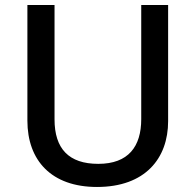

<svg xmlns="http://www.w3.org/2000/svg" viewBox="-20 -734 778 764"><path d="M649 -252V-714H542V-260C542 -151 491 -82 371 -82C254 -82 197 -142 197 -259V-714H89V-254C89 -95 185 10 366 10C558 10 649 -104 649 -252Z"/></svg>

Font: Noto Sans Bassa Vah Medium
Style: Regular
Weight: 500
Designer: Monotype Design Team
Foundry: Monotype Imaging Inc.
Version: Version 2.002